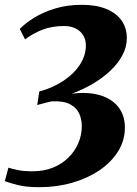

<svg xmlns="http://www.w3.org/2000/svg" viewBox="-23 -768 567 797"><path d="M140.5 9Q88 9 54.8 1Q21.5 -7 -3 -16L12 -72Q29.5 -66.5 52.2 -61.8Q75 -57 113 -57Q159.5 -57 197 -72.2Q234.5 -87.5 261.2 -114Q288 -140.5 302.2 -174Q316.5 -207.5 316.5 -244.5Q316.5 -273 305.5 -297Q294.5 -321 267.8 -335.2Q241 -349.5 192.5 -347.5Q180 -345 169.5 -342.2Q159 -339.5 149.8 -337Q140.5 -334.5 131.5 -332L140 -388Q197.5 -404 241.2 -433.2Q285 -462.5 309.2 -500.5Q333.5 -538.5 333.5 -579.5Q333.5 -603 322.5 -621.2Q311.5 -639.5 291 -649.8Q270.5 -660 243 -660Q194 -660 154.2 -645Q114.5 -630 81 -604.5L59 -648Q82 -671.5 119 -694.5Q156 -717.5 206 -732.8Q256 -748 317 -748Q376 -748 417.8 -731Q459.5 -714 481.5 -683Q503.5 -652 503.5 -610Q503.5 -573 485.2 -538.8Q467 -504.5 435.2 -474.5Q403.5 -444.5 362.2 -420.2Q321 -396 275 -379Q324 -385.5 364.5 -379Q405 -372.5 434.2 -354.2Q463.5 -336 479.5 -306.8Q495.5 -277.5 495.5 -239Q495.5 -185 467.2 -139.8Q439 -94.5 390 -61.2Q341 -28 276.8 -9.5Q212.5 9 140.5 9Z"/></svg>

Font: Merriweather 72pt Black
Style: Italic
Weight: 900
Italic angle: -7.8°
Version: Version 2.101